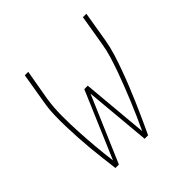

<svg xmlns="http://www.w3.org/2000/svg" viewBox="-142 -657 785 785"><g transform="rotate(-45 250.0 -265.0)"><path d="M98 0Q94 -33 90 -65.5Q86 -98 83 -130.5Q80 -163 78 -196.5Q76 -230 75 -263Q74 -296 75 -330Q76 -364 82 -398L104 -530H124L101 -398Q94 -351 94 -304Q94 -257 96.5 -211.5Q99 -166 103 -120Q107 -74 113 -29L236 -318H256L282 -29Q296 -59 309.5 -89.5Q323 -120 335.5 -150.5Q348 -181 360 -211.5Q372 -242 383 -273Q394 -304 403.5 -335Q413 -366 418 -398L440 -530H460L438 -398Q432 -363 421.5 -329.5Q411 -296 399 -263Q387 -230 373.5 -196.5Q360 -163 346 -130.5Q332 -98 317 -65Q302 -32 287 0H267L241 -287L118 0Z"/></g></svg>

Font: iosevka_custom_sans_ss08 Thin
Style: Italic
Weight: 100
Italic angle: -10°
Designer: Belleve Invis
Foundry: Belleve Invis
Version: Version 10.3.0; ttfautohint (v1.8.3)